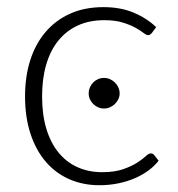

<svg xmlns="http://www.w3.org/2000/svg" viewBox="-20 -526 512 552"><path d="M416.5 -431Q414 -428.5 411.8 -426.8Q409.5 -425 405.5 -425Q400.5 -425 392 -431.8Q383.5 -438.5 369 -446.5Q354.5 -454.5 332.8 -461.2Q311 -468 280 -468Q237 -468 203.8 -452.8Q170.5 -437.5 147.5 -409Q124.5 -380.5 112.8 -340Q101 -299.5 101 -249Q101 -196.5 113.2 -156Q125.5 -115.5 148 -87.8Q170.5 -60 202.5 -45.5Q234.5 -31 273.5 -31Q309.5 -31 333.8 -39.5Q358 -48 373.8 -58Q389.5 -68 398.5 -76.5Q407.5 -85 413.5 -85Q419.5 -85 423.5 -80L436 -64Q424.5 -49 407 -36Q389.5 -23 367.5 -13.5Q345.5 -4 319.8 1.2Q294 6.5 266 6.5Q218.5 6.5 179.2 -10.8Q140 -28 111.8 -60.8Q83.5 -93.5 67.8 -141Q52 -188.5 52 -249Q52 -306 67 -353Q82 -400 111 -434Q140 -468 181.8 -486.8Q223.5 -505.5 277.5 -505.5Q326 -505.5 363.5 -490Q401 -474.5 429 -448ZM324 -257.5Q324 -248.5 320.2 -240.8Q316.5 -233 310.2 -227Q304 -221 296 -217.5Q288 -214 279 -214Q270 -214 262 -217.5Q254 -221 248 -227Q242 -233 238.5 -240.8Q235 -248.5 235 -257.5Q235 -266.5 238.5 -274.8Q242 -283 248 -289Q254 -295 262 -298.5Q270 -302 279 -302Q288 -302 296 -298.5Q304 -295 310.2 -289Q316.5 -283 320.2 -274.8Q324 -266.5 324 -257.5Z"/></svg>

Font: Lato 2
Style: Regular
Weight: 300
Designer: Lukasz Dziedzic with Adam Twardoch and Botio Nikoltchev
Foundry: tyPoland Lukasz Dziedzic
Version: Version 2.015; 2015-08-06; http://www.latofonts.com/